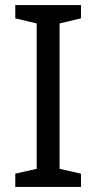

<svg xmlns="http://www.w3.org/2000/svg" viewBox="-20 -734 379 754"><path d="M298 0V-52L214 -71V-642L298 -662V-714H40V-662L124 -642V-71L40 -52V0Z"/></svg>

Font: Noto Sans Arabic UI
Style: Regular
Weight: 400
Designer: Monotype Design Team, Nadine Chahine and Nizar Qandah
Foundry: Monotype Imaging Inc.
Version: Version 2.010